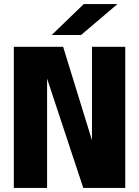

<svg xmlns="http://www.w3.org/2000/svg" viewBox="-20 -932 690 952"><path d="M48.5 0V-700H293L436 -236.5V-700H601V0H393L213.5 -542V0ZM382 -758.5H236.5L395.5 -912H562.5Z"/></svg>

Font: Trispace
Style: Bold
Weight: 700
Designer: Tyler Finck
Foundry: Etcetera Type Company
Version: Version 1.210; ttfautohint (v1.8.3)